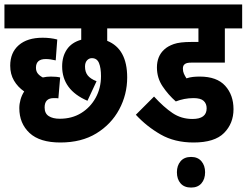

<svg xmlns="http://www.w3.org/2000/svg" viewBox="-20 -642 1111 865"><path d="M249 -107Q304 -107 345.5 -132.5Q387 -158 411 -201.5Q435 -245 435 -299Q435 -336 426 -358Q417 -380 394 -380Q381 -380 372 -370Q363 -360 363 -342Q363 -318 375 -302.5Q387 -287 415 -276L374 -188Q260 -237 260 -343Q260 -388 281.5 -419.5Q303 -451 346 -463V-514H0V-622H592V-514H463V-458Q553 -422 553 -293Q553 -216 517 -149Q481 -82 414 -41Q347 0 252 0Q159 0 113 -43Q67 -86 67 -155Q67 -174 72.5 -193.5Q78 -213 89 -230Q60 -250 43 -279Q26 -308 26 -346Q26 -405 64.5 -438.5Q103 -472 172 -472Q208 -472 238 -464L231 -370Q206 -376 186 -376Q142 -376 142 -337Q142 -321 150.5 -310.5Q159 -300 173 -293Q190 -297 209 -297Q235 -297 251 -293L243 -199Q239 -200 233 -200Q227 -200 222 -200Q181 -200 181 -158Q181 -131 199.5 -119Q218 -107 249 -107Z M852 -200Q830 -200 810 -196Q790 -192 772 -185Q738 -215 712.5 -253Q687 -291 687 -338Q687 -389 720 -419Q736 -434 763 -443.5Q790 -453 842 -453H874V-514H580V-622H1071V-514H993V-360H846Q830 -360 822.5 -358Q815 -356 810 -351Q804 -345 804 -333Q804 -320 808.5 -310Q813 -300 820 -289Q835 -294 849.5 -295.5Q864 -297 880 -297Q957 -297 994.5 -255.5Q1032 -214 1032 -150Q1032 -86 989.5 -43Q947 0 852 0Q767 0 704 -36Q641 -72 592 -125L674 -207Q718 -159 757.5 -132.5Q797 -106 847 -106Q911 -106 911 -154Q911 -175 897.5 -187.5Q884 -200 852 -200ZM777 134Q777 104 793.5 84.5Q810 65 841 65Q871 65 887.5 84.5Q904 104 904 134Q904 165 887.5 184Q871 203 841 203Q810 203 793.5 184Q777 165 777 134Z"/></svg>

Font: Noto Sans ExtraCondensed
Style: Bold
Weight: 700
Width: 2
Designer: Monotype Design Team
Foundry: Monotype Imaging Inc.
Version: Version 2.013; ttfautohint (v1.8.4.7-5d5b)